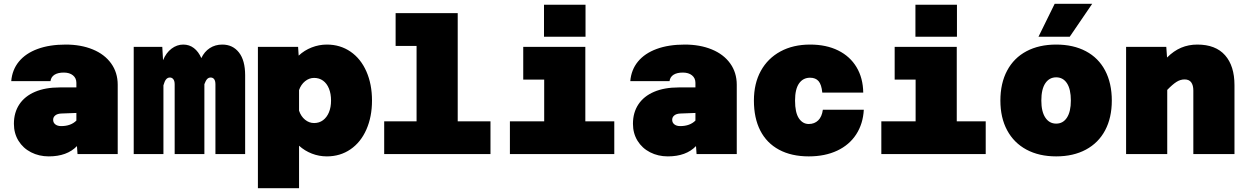

<svg xmlns="http://www.w3.org/2000/svg" viewBox="-20 -809 6540 1008"><path d="M384 -42Q332 12 236 12Q185 12 143 -9.5Q101 -31 77 -70Q53 -109 53 -159Q53 -218 81.5 -261Q110 -304 164 -327Q218 -350 293 -350H381V-374Q381 -399 363 -413.5Q345 -428 315 -428Q284 -428 266 -416.5Q248 -405 245 -383H39Q44 -443 79.5 -486Q115 -529 177.5 -552Q240 -575 325 -575Q405 -575 467 -549.5Q529 -524 563.5 -476Q598 -428 598 -364V0H387ZM301 -147Q352 -147 381 -176V-216L301 -213Q281 -212 270 -203Q259 -194 259 -180Q259 -165 270.5 -156Q282 -147 301 -147Z M1086 -402Q1075 -402 1067.5 -394Q1060 -386 1053 -367V0H897V-366Q897 -384 890 -393Q883 -402 872 -402Q860 -402 852 -392.5Q844 -383 838 -361V0H682V-563H832L836 -493Q852 -532 880.5 -553.5Q909 -575 942 -575Q974 -575 998 -556.5Q1022 -538 1037 -504Q1053 -538 1081.5 -556.5Q1110 -575 1147 -575Q1202 -575 1234.5 -533.5Q1267 -492 1267 -414V0H1111V-366Q1111 -384 1104.5 -393Q1098 -402 1086 -402Z M1933 -281Q1933 -196 1903.5 -129Q1874 -62 1820 -25Q1766 12 1696 12Q1655 12 1617.5 -2.5Q1580 -17 1550 -44V179H1334V-563H1545L1548 -517Q1578 -545 1616.5 -560Q1655 -575 1696 -575Q1766 -575 1820 -538Q1874 -501 1903.5 -434Q1933 -367 1933 -281ZM1629 -163Q1656 -163 1676 -178Q1696 -193 1707 -219.5Q1718 -246 1718 -281Q1718 -317 1707 -344Q1696 -371 1676 -385.5Q1656 -400 1629 -400Q1603 -400 1581.5 -382.5Q1560 -365 1550 -336V-228Q1560 -198 1581.5 -180.5Q1603 -163 1629 -163Z M1997 -172H2167V-568H2057V-740H2383V-172H2555V0H1997Z M2657 -172H2837V-391H2727V-563H3053V-172H3205V0H2657ZM2836 -784H3054V-616H2836Z M3634 -42Q3582 12 3486 12Q3435 12 3393 -9.5Q3351 -31 3327 -70Q3303 -109 3303 -159Q3303 -218 3331.5 -261Q3360 -304 3414 -327Q3468 -350 3543 -350H3631V-374Q3631 -399 3613 -413.5Q3595 -428 3565 -428Q3534 -428 3516 -416.5Q3498 -405 3495 -383H3289Q3294 -443 3329.5 -486Q3365 -529 3427.5 -552Q3490 -575 3575 -575Q3655 -575 3717 -549.5Q3779 -524 3813.5 -476Q3848 -428 3848 -364V0H3637ZM3551 -147Q3602 -147 3631 -176V-216L3551 -213Q3531 -212 3520 -203Q3509 -194 3509 -180Q3509 -165 3520.5 -156Q3532 -147 3551 -147Z M3938 -281Q3938 -371 3974.5 -437Q4011 -503 4077.5 -539Q4144 -575 4233 -575Q4318 -575 4380.5 -544Q4443 -513 4477 -456Q4511 -399 4512 -323H4297Q4293 -365 4277.5 -383Q4262 -401 4233 -401Q4196 -401 4175 -371Q4154 -341 4154 -281Q4154 -218 4174 -188Q4194 -158 4226 -158Q4256 -158 4275.5 -177Q4295 -196 4300 -233H4515Q4511 -159 4475 -103.5Q4439 -48 4375 -18Q4311 12 4226 12Q4135 12 4070 -23Q4005 -58 3971.5 -123.5Q3938 -189 3938 -281Z M4607 -172H4787V-391H4677V-563H5003V-172H5155V0H4607ZM4786 -784H5004V-616H4786Z M5232 -281Q5232 -372 5267.5 -438.5Q5303 -505 5369 -540Q5435 -575 5525 -575Q5615 -575 5681 -540Q5747 -505 5782 -438.5Q5817 -372 5817 -281Q5817 -191 5782 -125Q5747 -59 5681 -23.5Q5615 12 5525 12Q5435 12 5369 -23.5Q5303 -59 5267.5 -125Q5232 -191 5232 -281ZM5525 -160Q5561 -160 5581.5 -191.5Q5602 -223 5602 -281Q5602 -341 5581.5 -372Q5561 -403 5525 -403Q5489 -403 5468 -372Q5447 -341 5447 -281Q5447 -223 5468 -191.5Q5489 -160 5525 -160ZM5517 -789H5714L5596 -616H5432Z M6199 -392Q6177 -392 6156.5 -379Q6136 -366 6108 -337V0H5892V-563H6103L6107 -507Q6142 -542 6181 -558.5Q6220 -575 6266 -575Q6362 -575 6411.5 -519Q6461 -463 6461 -362V0H6245V-334Q6245 -361 6234 -376.5Q6223 -392 6199 -392Z"/></svg>

Font: Azeret Mono Black
Style: Regular
Weight: 900
Designer: Martin Vácha
Foundry: Displaay
Version: Version 1.000; Glyphs 3.0.3, build 3074